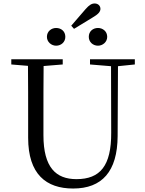

<svg xmlns="http://www.w3.org/2000/svg" viewBox="-20 -1069 837 1105"><path d="M303 -806C332 -806 356 -827 356 -857C356 -889 332 -908 303 -908C276 -908 250 -889 250 -857C250 -827 276 -806 303 -806ZM406 -903 511 -967C546 -987 558 -1002 558 -1018C558 -1036 544 -1049 525 -1049C508 -1049 494 -1041 472 -1016L390 -921ZM544 -806C571 -806 597 -827 597 -857C597 -889 571 -908 544 -908C515 -908 491 -889 491 -857C491 -827 515 -806 544 -806ZM498 -698 619 -688 620 -306C621 -114 556 -38 420 -38C302 -38 230 -105 230 -291V-391C230 -493 230 -591 231 -689L341 -698V-728H45V-698L141 -690C142 -591 142 -491 142 -391V-276C142 -66 246 16 401 16C567 16 656 -82 657 -286L659 -688L756 -698V-728H498Z"/></svg>

Font: Harano Aji Mincho
Style: Regular
Weight: 400
Foundry: Masamichi Hosoda
Version: HaranoAjiMincho-Regular version 20230610;ttx 4.39.4